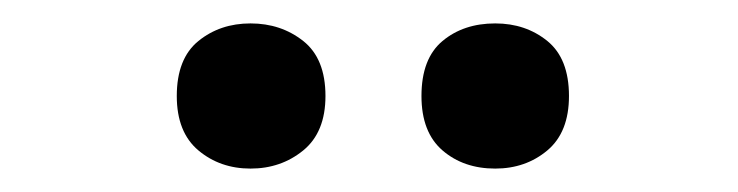

<svg xmlns="http://www.w3.org/2000/svg" viewBox="-20 -767 630 164"><path d="M131 -685Q131 -717 149.5 -732Q168 -747 194 -747Q220 -747 239 -732Q258 -717 258 -685Q258 -654 239 -638.5Q220 -623 194 -623Q168 -623 149.5 -638.5Q131 -654 131 -685ZM340 -685Q340 -717 358 -732Q376 -747 403 -747Q429 -747 447.5 -732Q466 -717 466 -685Q466 -654 447.5 -638.5Q429 -623 403 -623Q376 -623 358 -638.5Q340 -654 340 -685Z"/></svg>

Font: Noto Sans Oriya SemiBold
Style: Regular
Weight: 600
Version: Version 2.003